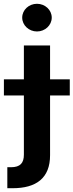

<svg xmlns="http://www.w3.org/2000/svg" viewBox="-61 -785 386 1009"><path d="M64.5 -545.9V-368.2H-40.5V-283.2H64.5V27.8C64.5 71.3 45.9 93.8 -3.4 93.8H-22.5V204.1H5.4C128.4 204.1 202.6 151.9 202.1 29.8V-283.2H305.7V-368.2H202.1V-545.9ZM133.3 -619.6C175.8 -619.6 210.9 -652.3 210.9 -692.4C210.9 -732.9 175.8 -765.1 133.3 -765.1C90.8 -765.1 55.7 -732.9 55.7 -692.4C55.7 -652.3 90.8 -619.6 133.3 -619.6Z"/></svg>

Font: Raveo SemiBold
Style: Regular
Weight: 600
Designer: Jakub Foglar, Rasmus Andersson (Inter)
Foundry: Jakubfoglar.com
Version: Version 1.100;Glyphs 3.2.3 (3260)